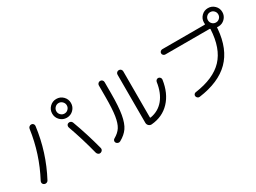

<svg xmlns="http://www.w3.org/2000/svg" viewBox="-46 -1567 3091 2314"><g transform="rotate(-30 1500.0 -409.5)"><path d="M781.2 -734.9Q759.8 -756.8 730 -756.8Q700.2 -756.8 678.7 -734.9Q657.2 -712.9 657.2 -683.1Q657.2 -653.3 678.7 -631.8Q700.2 -610.4 730 -610.4Q759.8 -610.4 781.2 -631.8Q802.7 -653.3 802.7 -683.1Q802.7 -712.9 781.2 -734.9ZM822.3 -590.8Q784.2 -552.7 730 -552.7Q675.8 -552.7 637.7 -590.8Q599.6 -628.9 599.6 -683.1Q599.6 -737.3 637.7 -775.4Q675.8 -813.5 730 -813.5Q784.2 -813.5 822.3 -775.4Q860.4 -737.3 860.4 -683.1Q860.4 -628.9 822.3 -590.8ZM712.9 -489.3Q728.5 -494.1 743.7 -487.3Q758.8 -480.5 764.6 -463.9Q840.8 -259.8 900.4 -31.2Q904.3 -15.6 895 -1.5Q885.7 12.7 868.7 17.1Q851.6 21.5 837.9 11.7Q824.2 2 819.3 -14.6Q762.7 -237.3 689.5 -440.4Q684.6 -455.1 690.9 -470.2Q697.3 -485.4 712.9 -489.3ZM90.8 2Q76.2 -4.9 71.3 -20.5Q66.4 -36.1 74.2 -50.8Q227.5 -339.8 272.5 -661.1Q274.4 -677.7 287.6 -688.5Q300.8 -699.2 317.4 -698.2Q334 -697.3 343.8 -684.6Q353.5 -671.9 351.6 -656.2Q307.6 -315.4 147.5 -14.6Q139.6 0 123 4.9Q106.4 9.8 90.8 2Z M1573.2 27.3Q1549.8 28.3 1533.2 12.2Q1516.6 -3.9 1516.6 -28.3V-697.3Q1516.6 -713.9 1528.3 -725.6Q1540 -737.3 1557.1 -737.3Q1574.2 -737.3 1585.4 -725.6Q1596.7 -713.9 1596.7 -697.3V-57.6Q1596.7 -48.8 1606.4 -50.8Q1719.7 -70.3 1790.5 -156.7Q1861.3 -243.2 1881.8 -384.8Q1883.8 -399.4 1896 -409.7Q1908.2 -419.9 1923.3 -418Q1938.5 -416 1948.2 -403.3Q1958 -390.6 1956.1 -376Q1930.7 -198.2 1830.1 -91.8Q1729.5 14.6 1573.2 27.3ZM1142.6 14.6Q1128.9 22.5 1112.3 18.1Q1095.7 13.7 1086.9 0Q1079.1 -12.7 1082.5 -27.3Q1085.9 -42 1099.6 -49.8Q1164.1 -85.9 1195.8 -135.7Q1227.5 -185.5 1242.2 -278.3Q1256.8 -371.1 1256.8 -540V-697.3Q1256.8 -713.9 1268.6 -725.6Q1280.3 -737.3 1297.4 -737.3Q1314.5 -737.3 1325.7 -725.6Q1336.9 -713.9 1336.9 -697.3V-540Q1336.9 -357.4 1317.9 -250.5Q1298.8 -143.6 1258.8 -85.4Q1218.8 -27.3 1142.6 14.6Z M2910.6 -771Q2889.6 -792 2859.9 -792Q2830.1 -792 2809.1 -771Q2788.1 -750 2788.1 -720.2Q2788.1 -690.4 2809.1 -669.4Q2830.1 -648.4 2859.9 -648.4Q2889.6 -648.4 2910.6 -669.4Q2931.6 -690.4 2931.6 -720.2Q2931.6 -750 2910.6 -771ZM2136.7 -620.1Q2122.1 -620.1 2110.8 -630.9Q2099.6 -641.6 2099.6 -656.7Q2099.6 -671.9 2110.8 -682.6Q2122.1 -693.4 2136.7 -693.4H2720.7H2725.6Q2734.4 -693.4 2733.4 -701.2Q2732.4 -707 2732.4 -719.7Q2732.4 -772.5 2769.5 -810.1Q2806.6 -847.7 2859.9 -847.7Q2913.1 -847.7 2950.7 -810.5Q2988.3 -773.4 2988.3 -720.2Q2988.3 -667 2950.7 -629.4Q2913.1 -591.8 2860.4 -591.8Q2851.6 -591.8 2845.7 -592.8Q2838.9 -592.8 2838.9 -585V-572.3Q2816.4 -302.7 2669.4 -155.8Q2522.5 -8.8 2240.2 29.3Q2225.6 31.2 2213.4 21.5Q2201.2 11.7 2198.2 -2.9Q2195.3 -17.6 2204.1 -29.3Q2212.9 -41 2227.5 -43Q2491.2 -79.1 2620.1 -215.3Q2749 -351.6 2761.7 -612.3Q2761.7 -620.1 2752.9 -620.1Z"/></g></svg>

Font: Rounded Mgen+ 1m regular
Style: Regular
Weight: 400
Designer: [Source Han Sans]
Ryoko NISHIZUKA  (kana & ideographs); Paul D. Hunt (Latin, Greek & Cyrillic); Wenlong ZHANG  (bopomofo
Version: Version 1.059.20150602